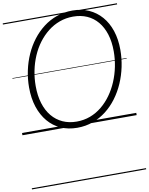

<svg xmlns="http://www.w3.org/2000/svg" viewBox="-143 -1094 1297 1672"><g transform="rotate(-10 505.0 -257.5)"><path d="M483 19Q403 19 338 -10Q273 -39 226.5 -94Q180 -149 154.5 -226Q129 -303 129 -400Q129 -475 144.5 -548Q160 -621 189.5 -687.5Q219 -754 261.5 -809.5Q304 -865 358 -906.5Q412 -948 477 -971Q542 -994 617 -994Q697 -994 761.5 -965Q826 -936 872.5 -882.5Q919 -829 944 -753.5Q969 -678 969 -585Q969 -509 953.5 -435Q938 -361 908.5 -293.5Q879 -226 836.5 -169Q794 -112 740 -70Q686 -28 621.5 -4.5Q557 19 483 19ZM487 -35Q551 -35 607 -56Q663 -77 710 -115.5Q757 -154 794 -205.5Q831 -257 857 -318.5Q883 -380 896.5 -447Q910 -514 910 -582Q910 -667 889 -733.5Q868 -800 829 -846.5Q790 -893 735.5 -917Q681 -941 613 -941Q550 -941 493.5 -920.5Q437 -900 389.5 -862.5Q342 -825 304.5 -775Q267 -725 241 -664.5Q215 -604 201.5 -537.5Q188 -471 188 -402Q188 -316 209 -248Q230 -180 269.5 -132.5Q309 -85 364 -60Q419 -35 487 -35ZM0 469H1010V479H0ZM0 -20H1010V0H0ZM0 -505H1010V-500H0ZM0 -989H1010V-979H0Z"/></g></svg>

Font: Playwrite DE VA Guides
Style: Regular
Weight: 400
Designer: Veronika Burian, José Scaglione
Foundry: TypeTogether
Version: Version 1.003